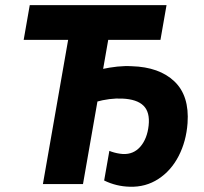

<svg xmlns="http://www.w3.org/2000/svg" viewBox="-20 -720 797 751"><path d="M387.4 -14 407.8 -130 415.2 -127Q437.8 -119.2 460.6 -117.6Q502.4 -115.6 529.1 -146.5Q555.8 -177.4 561.4 -229.2Q567 -281.2 541.3 -306.6Q515.6 -332 458 -334.4Q433.8 -335.6 407.7 -332.3Q381.6 -329 353.8 -321.2L375.8 -449.2Q409.2 -456.4 438.7 -459.5Q468.2 -462.6 495.6 -461Q603.2 -457.8 662.2 -401.6Q721.2 -345.4 713.6 -238.2Q708.4 -167.2 678.9 -109.9Q649.4 -52.6 599.6 -20.1Q549.8 12.4 487.8 10.4Q434.8 9.2 387.4 -14ZM255.6 -616H412.4L304.6 0H147.8ZM96.4 -700H631.4L607.6 -564H72.6Z"/></svg>

Font: Fixel Italic Variable Display Thin
Style: Italic
Weight: 100
Italic angle: -10°
Designer: AlfaBravo + MacPaw
Foundry: Kyrylo Tkachov, Marchela Mozhyna, Serhii Makarenko, Maria Weinstein, Zakhar Kryvoshyya
Version: Version 1.210;Glyphs 3.2 (3217)